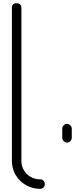

<svg xmlns="http://www.w3.org/2000/svg" viewBox="-20 -1190 528 1212"><path d="M403 -408C387 -408 373 -394 373 -378V-320C373 -304 387 -290 403 -290C419 -290 433 -304 433 -320V-378C433 -394 419 -408 403 -408ZM55 -174C55 -76 135 2 233 2C253 2 263 -12 263 -28C263 -42 253 -58 235 -58H233H231C167 -58 115 -110 115 -174V-1142C115 -1162 101 -1170 85 -1170C69 -1170 55 -1162 55 -1142Z"/></svg>

Font: bauhaus_2017
Style: _regular
Weight: 400
Version: Version 1.0